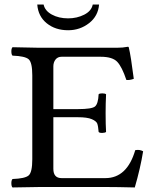

<svg xmlns="http://www.w3.org/2000/svg" viewBox="-20 -823 680 845"><path d="M323.2 -342.8Q384.3 -342.8 398.2 -354.5Q412.1 -366.2 414.1 -408.2Q418 -412.1 429.9 -412.1Q441.9 -412.1 446.8 -408.2Q444.8 -366.2 444.8 -326.2Q444.8 -274.4 446.8 -242.2Q441.9 -238.3 429.9 -238Q418 -237.8 414.1 -242.2Q412.1 -268.1 408 -279.1Q403.8 -290 383.8 -298.6Q363.8 -307.1 323.2 -307.1H214.8V-80.1Q214.8 -39.1 251 -39.1H443.8Q539.1 -39.1 575.2 -162.1Q594.2 -166 609.9 -157.2Q597.7 -82 573.2 2Q493.2 0 444.8 0H154.8Q84 1 35.2 2Q30.3 -2 30 -15.9Q29.8 -29.8 35.2 -35.2Q90.3 -37.1 106.2 -51Q122.1 -64.9 122.1 -122.1V-491.2Q122.1 -548.3 106 -562.3Q89.8 -576.2 35.2 -578.1Q30.3 -582 30 -595.9Q29.8 -609.9 35.2 -615.2L153.8 -612.8H494.1Q520 -612.8 543 -617.2Q546.9 -617.2 546.9 -613.8Q555.7 -578.6 568.8 -476.1Q549.8 -469.2 536.1 -471.2Q517.1 -528.3 496.1 -550.8Q475.1 -573.2 422.9 -573.2H251Q233.9 -573.2 224.4 -561Q214.8 -548.8 214.8 -530.8V-342.8ZM416 -803.2Q412.1 -752.4 372.1 -721.2Q332 -689.9 279.8 -689.9Q223.6 -689.9 185.8 -720.5Q147.9 -751 144 -803.2H171.9Q177.7 -775.4 208.3 -758.8Q238.8 -742.2 279.8 -742.2Q318.8 -742.2 350.8 -758.5Q382.8 -774.9 388.2 -803.2Z"/></svg>

Font: Linux Libertine Mono
Style: Mono
Weight: 400
Designer: Philipp H. Poll
Foundry: Philipp H. Poll
Version: Version 5.1.7 ; ttfautohint (v0.9)